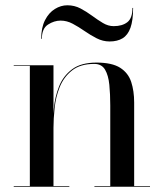

<svg xmlns="http://www.w3.org/2000/svg" viewBox="-20 -707 620 727"><path d="M182.5 -460V-2.5H242.5V0H32V-2.5H93V-457.5H32V-460ZM488 -319V-2.5H548V0H337.5V-2.5H397.5V-308Q397.5 -350 394 -385.8Q390.5 -421.5 377.8 -443.2Q365 -465 337 -465Q284 -465 252.8 -440.2Q221.5 -415.5 206.2 -377.5Q191 -339.5 186.8 -298Q182.5 -256.5 182.5 -223L180 -218Q180 -253.5 184 -296.8Q188 -340 203.5 -379.5Q219 -419 252.8 -444.5Q286.5 -470 345.5 -470Q404 -470 434.8 -450.5Q465.5 -431 476.8 -396.8Q488 -362.5 488 -319ZM395 -550Q369.5 -550 346 -562Q322.5 -574 300.2 -589.5Q278 -605 255.5 -617Q233 -629 209.5 -629Q185 -629 161.8 -614Q138.5 -599 138.5 -560H136Q136 -602.5 150.5 -630.8Q165 -659 187.8 -673Q210.5 -687 235 -687Q262 -687 284.8 -675Q307.5 -663 328.5 -647.5Q349.5 -632 369.5 -620Q389.5 -608 410.5 -608Q443 -608 462.2 -623Q481.5 -638 481.5 -677H484Q484 -629.5 474 -601.8Q464 -574 444.2 -562Q424.5 -550 395 -550Z"/></svg>

Font: Bodoni Moda 72pt
Style: Regular
Weight: 400
Designer: Owen Earl
Foundry: indestructible type
Version: Version 2.005